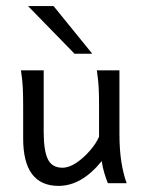

<svg xmlns="http://www.w3.org/2000/svg" viewBox="-20 -606 474 635"><path d="M173.8 8.8Q56.6 8.8 56.6 -147.9Q56.6 -150.9 56.6 -166.5Q56.6 -182.1 56.6 -202.1Q56.6 -222.2 56.6 -237.8Q56.6 -253.4 56.6 -256.3Q56.6 -291 55.4 -315.9Q54.2 -340.8 49.3 -373.5H124.5Q124.5 -373.5 124.5 -349.6Q124.5 -325.7 124.5 -290.8Q124.5 -255.9 124.5 -222.4Q124.5 -189 124.5 -169.9Q124.5 -107.9 138.2 -79.6Q151.9 -51.3 186.5 -51.3Q208.5 -51.3 232.7 -67.6Q256.8 -84 277.3 -107.7Q297.9 -131.3 307.6 -153.8V-256.3Q307.6 -292.5 306.4 -316.2Q305.2 -339.8 300.3 -373.5H375Q375 -373.5 375 -351.6Q375 -329.6 375 -295.9Q375 -262.2 375 -226.8Q375 -191.4 375 -164.6Q375 -111.3 381.3 -71Q387.7 -30.8 398.9 0H336.9Q331.5 -12.7 325.4 -32.5Q319.3 -52.2 316.4 -73.2Q250 8.8 173.8 8.8ZM226.6 -428.2 72.8 -585.9H157.2L285.2 -428.2Z"/></svg>

Font: Harmattan
Style: Regular
Weight: 400
Designer: George W. Nuss III and SIL International
Foundry: SIL International
Version: Version 4.000